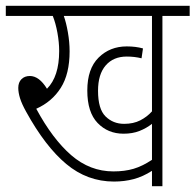

<svg xmlns="http://www.w3.org/2000/svg" viewBox="-20 -642 674 662"><path d="M540 -587V0H504V-53Q473 -33 441 -24.5Q409 -16 373 -16Q281 -16 208.5 -76.5Q136 -137 70 -257Q55 -284 49 -303.5Q43 -323 43 -339Q43 -358 54 -369Q65 -380 83 -380Q115 -380 142 -336Q184 -378 184 -466Q184 -496 178 -529Q172 -562 162 -587H0V-622H634V-587ZM408 -215Q440 -215 463.5 -227Q487 -239 504 -258V-587H200Q208 -565 214 -531Q220 -497 220 -465Q220 -387 189.5 -339Q159 -291 105 -267Q161 -163 225.5 -107Q290 -51 371 -51Q410 -51 440.5 -60Q471 -69 504 -91V-215Q485 -200 461 -190.5Q437 -181 406 -181Q352 -181 316.5 -218Q281 -255 281 -330Q281 -405 320 -443.5Q359 -482 417 -482Q448 -482 473 -475L468 -441Q444 -447 417 -447Q371 -447 344.5 -416.5Q318 -386 318 -329Q318 -266 344 -240.5Q370 -215 408 -215Z"/></svg>

Font: Noto Sans Condensed ExtraLight
Style: Italic
Weight: 200
Width: 3
Italic angle: -12°
Designer: Monotype Design Team
Foundry: Monotype Imaging Inc.
Version: Version 2.013; ttfautohint (v1.8.4.7-5d5b)